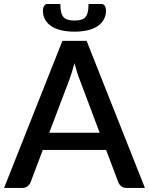

<svg xmlns="http://www.w3.org/2000/svg" viewBox="-23 -920 730 940"><path d="M686.5 0 401 -720H282.5L-3 0H87.5C97.5 0 105.8 -2.8 112.5 -8.5C119.2 -14.2 123.8 -20.3 126.5 -27L186.5 -186H496.5L556.5 -27C559.8 -19.3 564.7 -12.9 571 -7.8C577.3 -2.6 585.7 0 596 0ZM218 -270 317.5 -532.5C321.2 -542.5 325.1 -554.1 329.2 -567.2C333.4 -580.4 337.5 -594.8 341.5 -610.5C345.5 -595.2 349.6 -580.8 353.8 -567.5C357.9 -554.2 362 -542.7 366 -533L465 -270ZM341.5 -819.5C328.5 -819.5 317.6 -820.8 308.8 -823.5C299.9 -826.2 292.8 -830.6 287.5 -836.7C282.2 -842.9 278.3 -851.2 276 -861.5C273.7 -871.8 272.5 -884.8 272.5 -900.5H209.5C201.8 -900.5 196.2 -897.2 192.5 -890.5C188.8 -883.8 187 -876.7 187 -869C187 -852.3 190.6 -837.5 197.7 -824.5C204.9 -811.5 215.2 -800.6 228.5 -791.7C241.8 -782.9 258.1 -776.2 277.2 -771.7C296.4 -767.2 317.8 -765 341.5 -765C365.2 -765 386.6 -767.2 405.7 -771.7C424.9 -776.2 441.2 -782.9 454.5 -791.7C467.8 -800.6 478.1 -811.5 485.2 -824.5C492.4 -837.5 496 -852.3 496 -869C496 -876.7 494.2 -883.8 490.5 -890.5C486.8 -897.2 481.2 -900.5 473.5 -900.5H410.5C410.5 -884.8 409.3 -871.8 407 -861.5C404.7 -851.2 400.8 -842.9 395.5 -836.7C390.2 -830.6 383.1 -826.2 374.2 -823.5C365.4 -820.8 354.5 -819.5 341.5 -819.5Z"/></svg>

Font: Lato Semibold
Style: Regular
Weight: 600
Designer: Lukasz Dziedzic
Foundry: tyPoland Lukasz Dziedzic
Version: Version 2.006; 2014-01-15